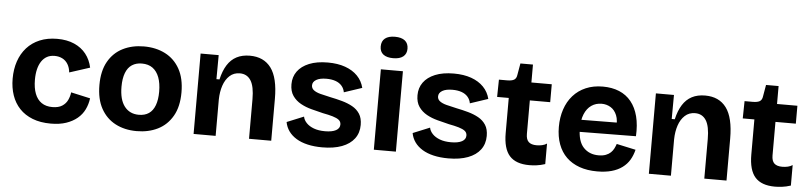

<svg xmlns="http://www.w3.org/2000/svg" viewBox="-45 -990 5264 1249"><g transform="rotate(5 2587.0 -365.0)"><path d="M309 14Q241 14 190 -6Q139 -26 105 -62Q71 -98 54 -147.5Q37 -197 37 -256Q37 -318 54.5 -369.5Q72 -421 106 -459Q140 -497 190 -518Q240 -539 304 -539Q368 -539 415.5 -518Q463 -497 492.5 -459.5Q522 -422 533 -371L400 -328Q397 -359 383.5 -381.5Q370 -404 347.5 -415.5Q325 -427 297 -427Q268 -427 247 -415.5Q226 -404 211.5 -382.5Q197 -361 189.5 -330.5Q182 -300 182 -262Q182 -208 196.5 -170.5Q211 -133 239.5 -113.5Q268 -94 310 -94Q350 -94 374 -109.5Q398 -125 409.5 -149.5Q421 -174 424 -200L550 -172Q545 -133 528.5 -99Q512 -65 482 -40Q452 -15 409.5 -0.5Q367 14 309 14Z M870 14Q791 14 731 -17.5Q671 -49 637 -110.5Q603 -172 603 -264Q603 -356 637.5 -417Q672 -478 732.5 -508.5Q793 -539 870 -539Q949 -539 1009.5 -508Q1070 -477 1104.5 -415.5Q1139 -354 1139 -262Q1139 -169 1103.5 -107.5Q1068 -46 1007.5 -16Q947 14 870 14ZM875 -93Q914 -93 940.5 -111Q967 -129 980.5 -165.5Q994 -202 994 -254Q994 -309 979.5 -347.5Q965 -386 937 -406.5Q909 -427 866 -427Q829 -427 802 -409.5Q775 -392 761 -355.5Q747 -319 747 -266Q747 -181 781 -137Q815 -93 875 -93Z M1241 0V-318V-525H1359L1358 -368H1378Q1391 -425 1415 -463Q1439 -501 1475.5 -520Q1512 -539 1562 -539Q1653 -539 1700.5 -475Q1748 -411 1748 -274V0H1603V-258Q1603 -342 1578.5 -380.5Q1554 -419 1507 -419Q1467 -419 1440 -394Q1413 -369 1399.5 -328.5Q1386 -288 1385 -238V0Z M2082 14Q2029 14 1986 4Q1943 -6 1912 -25Q1881 -44 1862 -70.5Q1843 -97 1837 -130L1947 -175Q1951 -153 1969 -134Q1987 -115 2017.5 -103.5Q2048 -92 2091 -92Q2137 -92 2162 -105.5Q2187 -119 2187 -144Q2187 -163 2173 -174Q2159 -185 2132 -193Q2105 -201 2067 -208Q2030 -217 1991.5 -227Q1953 -237 1920.5 -255Q1888 -273 1867.5 -302.5Q1847 -332 1847 -378Q1847 -426 1873 -462Q1899 -498 1949 -518.5Q1999 -539 2071 -539Q2136 -539 2185 -521.5Q2234 -504 2265.5 -471.5Q2297 -439 2308 -394L2191 -355Q2187 -379 2171.5 -397Q2156 -415 2130.5 -424Q2105 -433 2071 -433Q2028 -433 2004.5 -419Q1981 -405 1981 -382Q1981 -363 1996.5 -351Q2012 -339 2040 -331.5Q2068 -324 2106 -316Q2146 -308 2184 -297.5Q2222 -287 2252.5 -270Q2283 -253 2301 -225Q2319 -197 2319 -153Q2319 -101 2291 -63.5Q2263 -26 2210 -6Q2157 14 2082 14Z M2418 0V-525H2562V0ZM2491 -604Q2449 -604 2426.5 -621.5Q2404 -639 2404 -673Q2404 -708 2426.5 -726Q2449 -744 2491 -744Q2534 -744 2556.5 -726Q2579 -708 2579 -673Q2579 -640 2556.5 -622Q2534 -604 2491 -604Z M2905 14Q2852 14 2809 4Q2766 -6 2735 -25Q2704 -44 2685 -70.5Q2666 -97 2660 -130L2770 -175Q2774 -153 2792 -134Q2810 -115 2840.5 -103.5Q2871 -92 2914 -92Q2960 -92 2985 -105.5Q3010 -119 3010 -144Q3010 -163 2996 -174Q2982 -185 2955 -193Q2928 -201 2890 -208Q2853 -217 2814.5 -227Q2776 -237 2743.5 -255Q2711 -273 2690.5 -302.5Q2670 -332 2670 -378Q2670 -426 2696 -462Q2722 -498 2772 -518.5Q2822 -539 2894 -539Q2959 -539 3008 -521.5Q3057 -504 3088.5 -471.5Q3120 -439 3131 -394L3014 -355Q3010 -379 2994.5 -397Q2979 -415 2953.5 -424Q2928 -433 2894 -433Q2851 -433 2827.5 -419Q2804 -405 2804 -382Q2804 -363 2819.5 -351Q2835 -339 2863 -331.5Q2891 -324 2929 -316Q2969 -308 3007 -297.5Q3045 -287 3075.5 -270Q3106 -253 3124 -225Q3142 -197 3142 -153Q3142 -101 3114 -63.5Q3086 -26 3033 -6Q2980 14 2905 14Z M3434 12Q3346 12 3304.5 -34.5Q3263 -81 3263 -183V-412H3187L3189 -525H3242Q3273 -525 3288 -534Q3303 -543 3306 -567L3319 -642H3401V-525H3534V-408H3401V-189Q3401 -153 3418 -137Q3435 -121 3470 -121Q3489 -121 3506.5 -125Q3524 -129 3537 -138V-4Q3506 6 3480 9Q3454 12 3434 12Z M3877 14Q3812 14 3761.5 -4Q3711 -22 3676 -56Q3641 -90 3622.5 -140Q3604 -190 3604 -253Q3604 -315 3621.5 -367.5Q3639 -420 3673 -458.5Q3707 -497 3756 -518Q3805 -539 3867 -539Q3927 -539 3974 -519.5Q4021 -500 4052.5 -461Q4084 -422 4098.5 -365.5Q4113 -309 4109 -236L3697 -232V-311L4026 -314L3975 -274Q3982 -327 3968 -361Q3954 -395 3927.5 -411Q3901 -427 3869 -427Q3831 -427 3802 -407Q3773 -387 3757 -348.5Q3741 -310 3741 -256Q3741 -171 3778.5 -131Q3816 -91 3877 -91Q3905 -91 3924.5 -98.5Q3944 -106 3956.5 -118Q3969 -130 3976.5 -145Q3984 -160 3989 -175L4114 -148Q4105 -111 4087.5 -81.5Q4070 -52 4041 -30.5Q4012 -9 3971.5 2.5Q3931 14 3877 14Z M4214 0V-318V-525H4332L4331 -368H4351Q4364 -425 4388 -463Q4412 -501 4448.5 -520Q4485 -539 4535 -539Q4626 -539 4673.5 -475Q4721 -411 4721 -274V0H4576V-258Q4576 -342 4551.5 -380.5Q4527 -419 4480 -419Q4440 -419 4413 -394Q4386 -369 4372.5 -328.5Q4359 -288 4358 -238V0Z M5038 12Q4950 12 4908.5 -34.5Q4867 -81 4867 -183V-412H4791L4793 -525H4846Q4877 -525 4892 -534Q4907 -543 4910 -567L4923 -642H5005V-525H5138V-408H5005V-189Q5005 -153 5022 -137Q5039 -121 5074 -121Q5093 -121 5110.5 -125Q5128 -129 5141 -138V-4Q5110 6 5084 9Q5058 12 5038 12Z"/></g></svg>

Font: Bricolage Grotesque
Style: Bold
Weight: 700
Designer: Mathieu Triay
Foundry: Atelier Triay
Version: Version 1.001;gftools[0.9.33.dev8+g029e19f]